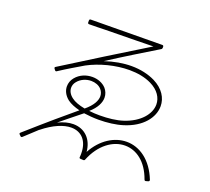

<svg xmlns="http://www.w3.org/2000/svg" viewBox="-136 -951 1271 1163"><g transform="rotate(20 500.0 -369.5)"><path d="M95 27 103 35C107 38 111 38 115 34C142 9 168 -15 195 -40C196 -40 196 -40 197 -41C264 -95 326 -120 374 -120C442 -120 484 -72 484 7C484 14 484 22 483 30C482 36 485 39 491 39L509 40C514 40 518 38 519 33C561 -72 640 -129 718 -129C791 -129 861 -80 898 24C900 30 904 32 910 30L924 26C929 24 931 20 929 14C884 -100 802 -154 720 -154C641 -154 561 -105 511 -13C505 -90 455 -144 379 -144C350 -144 318 -136 282 -119C320 -151 357 -179 417 -228C446 -224 479 -221 511 -221C567 -221 623 -228 667 -242C780 -277 838 -353 838 -426C838 -479 807 -530 743 -562C700 -583 648 -595 590 -595C537 -595 479 -585 420 -565C528 -635 641 -703 723 -753C727 -755 729 -759 729 -764V-770C729 -776 726 -779 720 -779C682 -779 644 -778 605 -778L376 -776C338 -776 299 -775 261 -775C255 -775 252 -772 252 -766V-754C252 -748 255 -745 261 -745C295 -745 330 -746 364 -747L570 -750C604 -751 639 -751 673 -752C499 -646 328 -539 159 -433C153 -430 153 -426 156 -421L162 -413C166 -408 170 -407 175 -411C227 -445 275 -473 324 -502C399 -542 497 -568 587 -568C639 -568 688 -559 729 -539C784 -512 810 -470 810 -427C810 -365 756 -300 659 -268C617 -254 563 -248 510 -248C487 -248 463 -249 441 -252C484 -289 501 -327 501 -358C501 -381 492 -401 479 -416C458 -439 425 -452 390 -452C351 -452 311 -437 284 -404C270 -387 263 -367 263 -346C263 -320 275 -292 304 -269C324 -254 352 -243 384 -235C305 -169 235 -110 95 14C93 16 91 19 91 21C91 23 93 25 95 27ZM410 -256C373 -263 342 -274 323 -289C300 -306 290 -327 290 -347C290 -361 295 -375 304 -386C325 -413 359 -427 391 -427C417 -427 442 -418 457 -401C467 -390 474 -375 474 -358C474 -330 457 -295 410 -256Z"/></g></svg>

Font: LINE Seed JP_OTF Thin
Style: Regular
Weight: 250
Designer: LY Corporation & Fontrix & Fontworks
Version: Version 1.007